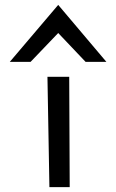

<svg xmlns="http://www.w3.org/2000/svg" viewBox="-20 -765 475 785"><path d="M105 -512 218 -630 330 -512H415L218 -745L20 -512ZM263 -451H174L182 0H265Z"/></svg>

Font: Charger
Style: Bd
Weight: 400
Designer: Jasper
Foundry: Cannot Into Space Fonts
Version: Version 0.98